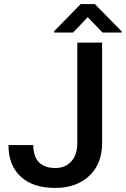

<svg xmlns="http://www.w3.org/2000/svg" viewBox="-20 -922 623 952"><path d="M450.2 -901.9H380.4L248 -767.1V-760.7H342.3L415 -836.9L488.3 -760.7H583.5V-766.1ZM363.3 -212.9C363.3 -174.3 353.5 -144 334 -122.1C314 -100.1 287.6 -88.9 254.4 -88.9C183.6 -88.9 145 -127 145 -202.6H22C22 -135.7 42 -84 82.5 -46.4C123 -8.8 180.2 9.8 254.4 9.8C324.2 9.8 380.4 -10.3 422.9 -50.3C465.3 -90.3 486.3 -144.5 486.3 -212.4V-710.9H363.3Z"/></svg>

Font: Roboto Medium
Style: Regular
Weight: 500
Designer: Google
Version: Version 2.137; 2017